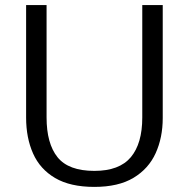

<svg xmlns="http://www.w3.org/2000/svg" viewBox="-20 -731 750 761"><path d="M354 9.8Q258.3 9.8 198.5 -25.4Q138.7 -60.5 111.1 -122.6Q83.5 -184.6 83.5 -264.6V-710.9H164.6V-265.6Q164.6 -162.1 208 -107.9Q251.5 -53.7 354 -53.7Q453.1 -53.7 498.5 -107.9Q543.9 -162.1 543.9 -265.1V-710.9H625V-263.2Q625 -185.5 596.9 -123.8Q568.8 -62 509 -26.1Q449.2 9.8 354 9.8Z"/></svg>

Font: Comme Light
Style: Regular
Weight: 300
Version: Version 1.000;gftools[0.9.27]